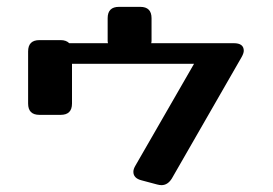

<svg xmlns="http://www.w3.org/2000/svg" viewBox="-20 -499 795 560"><path d="M190 -197Q190 -164 157 -164H95Q62 -164 62 -197V-349Q62 -382 95 -382H157Q173 -382 182 -373H295Q294 -376 294 -380V-446Q294 -479 327 -479H389Q422 -479 422 -446V-380Q422 -376 421 -373H662Q691 -373 691 -351Q691 -344 685 -333L481 22Q469 41 451 41Q448 41 445 40.5Q442 40 438 39L393 27Q369 21 369 2Q369 -6 375 -16L546 -313H190Z"/></svg>

Font: Yusei Magic
Style: Regular
Weight: 400
Designer: Tanukizamurai
Foundry: Yusei Magic Project
Version: Version 1.200